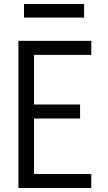

<svg xmlns="http://www.w3.org/2000/svg" viewBox="-20 -939 540 959"><path d="M72 0V-735H436V-665H150V-417H380V-347H150V-70H436V0ZM100 -851V-919H400V-851Z"/></svg>

Font: Iosevka NFM
Style: Regular
Weight: 400
Monospace: yes
Designer: Belleve Invis
Foundry: Belleve Invis
Version: Version 29.0.4; ttfautohint (v1.8.4);Nerd Fonts 3.3.0